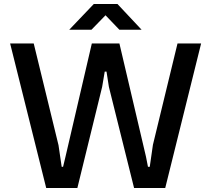

<svg xmlns="http://www.w3.org/2000/svg" viewBox="-20 -948 1065 968"><path d="M213 0 31 -729H150L275 -216L291 -107H298L310 -157L443 -729H582L716 -158L726 -107H735L751 -218L875 -729H994L813 0H656L529 -510L517 -587H508L495 -510L370 0ZM329 -798 453 -928H572L694 -798H582L512 -871L441 -798Z"/></svg>

Font: Hubot Sans Medium
Style: Regular
Weight: 500
Designer: Deni Anggara
Foundry: GitHub, Inc., Subsidiary of Microsoft Corporation
Version: Version 2.000